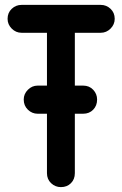

<svg xmlns="http://www.w3.org/2000/svg" viewBox="-20 -755 500 785"><path d="M286 -621V-405H320Q345 -405 361 -388Q377 -371 377 -348Q377 -323 361 -306.5Q345 -290 320 -290H286V-47Q286 -22 270 -6Q254 10 229 10Q206 10 189 -6Q172 -22 172 -47V-290H134Q111 -290 94 -306.5Q77 -323 77 -348Q77 -371 94 -388Q111 -405 134 -405H172V-621H68Q45 -621 28 -638Q11 -655 11 -678Q11 -703 28 -719Q45 -735 68 -735H392Q415 -735 432 -719Q449 -703 449 -678Q449 -655 432 -638Q415 -621 392 -621Z"/></svg>

Font: VDS
Style: Bold
Weight: 700
Designer: artmaker
Foundry: artmaker
Version: Version 1.000 2009 initial release